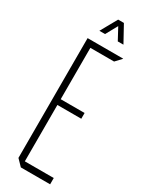

<svg xmlns="http://www.w3.org/2000/svg" viewBox="-222 -889 713 926"><g transform="rotate(30 134.0 -426.0)"><path d="M85 0 52 -34V-35H248V0ZM52 -35V-701H87V-35ZM87 -349V-381H220V-349ZM87 -667V-701H250V-700L219 -667ZM186 -760 137 -851 167 -852 217 -761V-760ZM84 -760V-761L135 -852H166L115 -760Z"/></g></svg>

Font: Foldit ExtraLight
Style: Regular
Weight: 250
Version: Version 1.003